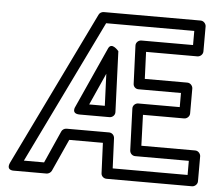

<svg xmlns="http://www.w3.org/2000/svg" viewBox="-53 -796 1024 881"><g transform="rotate(5 459.0 -355.5)"><path d="M838 -25H493L487 -164C486 -178 475 -188 462 -188H266C256 -188 246 -181 243 -173L177 -25H84L405 -686H811V-621H573C560 -621 547 -610 548 -595L555 -421C555 -407 566 -397 579 -397H775V-332H584C571 -332 558 -321 559 -306L566 -114C567 -100 578 -90 591 -90H838ZM863 25C874 25 888 15 888 0V-115C888 -126 878 -140 863 -140H615L610 -282H800C811 -282 825 -292 825 -307V-422C825 -433 815 -447 800 -447H604L599 -571H836C847 -571 861 -581 861 -596V-711C861 -722 851 -736 836 -736H390C381 -736 371 -731 367 -722L22 -11C3 29 44 25 44 25H193C201 25 212 19 216 10L283 -138H438L444 1C444 14 455 25 469 25ZM321 -258H458C471 -258 484 -269 483 -284L472 -563C472 -563 439 -604 424 -572L298 -293C298 -293 278 -258 321 -258ZM360 -308 426 -455 432 -308Z"/></g></svg>

Font: Asimov
Style: NarOu
Weight: 500
Designer: Google
Version: Version 2.000980; 2014